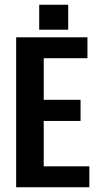

<svg xmlns="http://www.w3.org/2000/svg" viewBox="-20 -788 414 808"><path d="M164 -88H356V0H48V-631H348V-543H164V-368H319V-279H164ZM267 -768V-663H145V-768Z"/></svg>

Font: Teko Medium
Style: Regular
Weight: 500
Designer: Manushi Parikh, Jonny Pinhorn
Foundry: Indian Type Foundry
Version: Version 1.106;PS 1.0;hotconv 1.0.78;makeotf.lib2.5.61930; tt